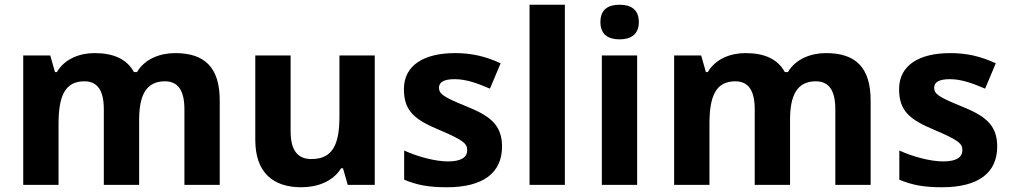

<svg xmlns="http://www.w3.org/2000/svg" viewBox="-20 -846 4265 810"><path d="M719 -622C656 -622 591 -598 558 -542H545C515 -597 459 -622 379 -622C316 -622 253 -598 220 -542H212L192 -612H78V-66H227V-323C227 -439 253 -503 336 -503C392 -503 418 -463 418 -385V-66H567V-340C567 -445 597 -503 676 -503C732 -503 758 -463 758 -385V-66H907V-422C907 -562 843 -622 719 -622Z M1561 -612H1412V-355C1412 -239 1385 -175 1294 -175C1233 -175 1206 -215 1206 -293V-612H1057V-256C1057 -116 1134 -56 1251 -56C1319 -56 1384 -80 1419 -136H1427L1447 -66H1561Z M2098 -228C2098 -325 2039 -360 1946 -398C1850 -437 1832 -450 1832 -476C1832 -500 1854 -512 1898 -512C1947 -512 1993 -495 2047 -472L2092 -579C2027 -609 1968 -622 1900 -622C1769 -622 1684 -571 1684 -470C1684 -377 1730 -341 1833 -298C1939 -253 1951 -239 1951 -212C1951 -184 1928 -165 1870 -165C1818 -165 1744 -184 1685 -211V-88C1740 -65 1789 -56 1865 -56C2019 -56 2098 -117 2098 -228Z M2363 -66V-826H2214V-66Z M2594 -826C2549 -826 2513 -809 2513 -753C2513 -698 2549 -680 2594 -680C2638 -680 2675 -698 2675 -753C2675 -809 2638 -826 2594 -826ZM2668 -612H2519V-66H2668Z M3465 -622C3402 -622 3337 -598 3304 -542H3291C3261 -597 3205 -622 3125 -622C3062 -622 2999 -598 2966 -542H2958L2938 -612H2824V-66H2973V-323C2973 -439 2999 -503 3082 -503C3138 -503 3164 -463 3164 -385V-66H3313V-340C3313 -445 3343 -503 3422 -503C3478 -503 3504 -463 3504 -385V-66H3653V-422C3653 -562 3589 -622 3465 -622Z M4187 -228C4187 -325 4128 -360 4035 -398C3939 -437 3921 -450 3921 -476C3921 -500 3943 -512 3987 -512C4036 -512 4082 -495 4136 -472L4181 -579C4116 -609 4057 -622 3989 -622C3858 -622 3773 -571 3773 -470C3773 -377 3819 -341 3922 -298C4028 -253 4040 -239 4040 -212C4040 -184 4017 -165 3959 -165C3907 -165 3833 -184 3774 -211V-88C3829 -65 3878 -56 3954 -56C4108 -56 4187 -117 4187 -228Z"/></svg>

Font: Noto Sans Malayalam UI
Style: Bold
Weight: 700
Designer: Jelle Bosma - Monotype Design Team
Foundry: Monotype Imaging Inc.
Version: Version 2.104